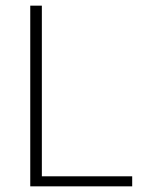

<svg xmlns="http://www.w3.org/2000/svg" viewBox="-20 -659 521 679"><path d="M128 0H87V-639H128ZM106 -35.5H447.5V0H106Z"/></svg>

Font: Anek Odia Medium ExtraLight
Style: Regular
Weight: 250
Version: Version 1.003